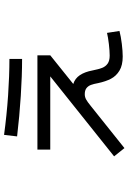

<svg xmlns="http://www.w3.org/2000/svg" viewBox="142 -772 653 978"><g transform="rotate(-90 469.0 -283.5)"><path d="M161.1 -29.3 568.4 -354.5H195.3V-419.9H675.8V-354.5L529.8 -237.3Q558.1 -228.5 574.7 -203.6Q591.3 -178.7 598.6 -139.6Q605 -107.4 611.8 -90.1Q618.7 -72.8 633.3 -62.3Q647.9 -51.8 674.8 -51.8Q697.3 -51.8 732.9 -55.9Q768.6 -60.1 790 -65.4L799.8 -2Q772 5.4 734.1 10Q696.3 14.6 669.9 14.6Q625 14.6 597.7 -2Q570.3 -18.6 556.4 -45.2Q542.5 -71.8 534.2 -110.4Q530.3 -132.8 524.9 -147.2Q519.5 -161.6 508.3 -170.2Q497.1 -178.7 477.5 -178.7Q463.9 -178.7 451.4 -172.1Q439 -165.5 417 -147.5L203.1 23.4ZM262.7 -523.4 270.5 -589.8Q371.1 -576.2 471.2 -569.3Q571.3 -562.5 657.2 -562.5V-498Q572.3 -498 468.8 -504.6Q365.2 -511.2 262.7 -523.4Z"/></g></svg>

Font: Pretendard
Style: Regular
Weight: 400
Designer: Base glyphs from Inter by Rasmus Andersson; Hangeul glyphs from Noto Sans CJK(Source Han Sans) by Jang Soo-young and Kan
Foundry: Kil Hyung-jin
Version: Version 1.309